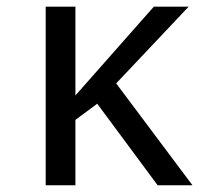

<svg xmlns="http://www.w3.org/2000/svg" viewBox="-20 -548 640 568"><path d="M446.3 0 267.6 -241.2 203.1 -193.4V0H115.2V-528.3H203.1V-265.6L435.1 -528.3H538.1L323.7 -301.3L549.3 0Z"/></svg>

Font: Courier New
Style: Regular
Weight: 400
Designer: Steve Matteson
Foundry: Ascender Corporation
Version: Version 2.00.3